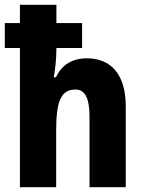

<svg xmlns="http://www.w3.org/2000/svg" viewBox="-23 -780 603 800"><path d="M212 -760H60V-684H-3V-580H60V0H211V-234C211 -359 231 -407 292 -407C332 -407 350 -369 350 -293V0H501V-337C501 -469 440 -537 339 -537C279 -537 235 -511 210 -458H201C207 -491 212 -535 212 -575V-580H319V-684H212Z"/></svg>

Font: Noto Sans Sinhala UI Condensed ExtraBold
Style: Regular
Weight: 800
Width: 3
Designer: Jelle Bosma - Monotype Design Team
Foundry: Monotype Imaging Inc.
Version: Version 2.006